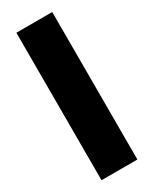

<svg xmlns="http://www.w3.org/2000/svg" viewBox="-208 -860 731 911"><g transform="rotate(-30 157.0 -404.0)"><path d="M58.5 0V-808H255V0Z"/></g></svg>

Font: Encode Sans SemiExpanded ExtraBold
Style: Regular
Weight: 800
Width: 6
Designer: Multiple Designers
Foundry: Impallari Type
Version: Version 3.002